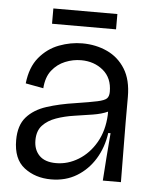

<svg xmlns="http://www.w3.org/2000/svg" viewBox="-50 -695 593 750"><g transform="rotate(5 247.0 -320.0)"><path d="M178 13Q116 13 72.5 -20.5Q29 -54 29 -128Q29 -186 57.5 -218.5Q86 -251 135.5 -267Q185 -283 247 -292Q305 -301 332.5 -307Q360 -313 368.5 -321.5Q377 -330 377 -348Q377 -402 341.5 -431.5Q306 -461 255 -461Q223 -461 192.5 -448.5Q162 -436 141 -409.5Q120 -383 117 -339L47 -352Q54 -416 86 -454.5Q118 -493 163 -510Q208 -527 254 -527Q307 -527 351.5 -506.5Q396 -486 422.5 -443.5Q449 -401 449 -334V-235Q449 -177 450 -117.5Q451 -58 451 0H380Q383 -48 386.5 -92.5Q390 -137 394 -187H385Q377 -130 349.5 -85Q322 -40 278.5 -13.5Q235 13 178 13ZM192 -52Q238 -52 279.5 -77.5Q321 -103 347.5 -149Q374 -195 377 -257V-270Q353 -259 318.5 -253.5Q284 -248 246.5 -242.5Q209 -237 176.5 -225.5Q144 -214 124 -192.5Q104 -171 104 -134Q104 -97 126 -74.5Q148 -52 192 -52ZM129 -593V-653H380V-593Z"/></g></svg>

Font: Bricolage Grotesque 96pt Light
Style: Regular
Weight: 300
Designer: Mathieu Triay
Foundry: Atelier Triay
Version: Version 1.001; ttfautohint (v1.8.4.7-5d5b);gftools[0.9.33.de